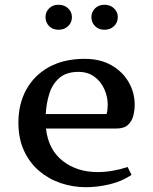

<svg xmlns="http://www.w3.org/2000/svg" viewBox="-20 -760 636 799"><path d="M56.6 -250Q56.6 -327.6 89.6 -387.5Q122.6 -447.3 184.3 -481.2Q246.1 -515.1 332.5 -515.1Q397.5 -515.1 444.1 -488.3Q490.7 -461.4 515.6 -418Q540.5 -374.5 540.5 -324.2Q540.5 -301.3 534.7 -278.3Q528.8 -255.4 512.5 -240.2Q496.1 -225.1 463.4 -225.1H171.4Q181.2 -137.2 240.7 -90.6Q300.3 -43.9 386.2 -43.9Q446.3 -43.9 511.2 -64.9L527.3 -32.2Q487.8 -5.4 437 6.8Q386.2 19 337.4 19Q283.7 19 233.4 2.2Q183.1 -14.6 143.3 -48.3Q103.5 -82 80.1 -132.3Q56.6 -182.6 56.6 -250ZM423.3 -285.2Q426.3 -294.9 427.2 -304.7Q428.2 -314.5 428.2 -325.2Q428.2 -357.4 414.3 -388.7Q400.4 -419.9 373.3 -440.4Q346.2 -460.9 306.6 -460.9Q256.8 -460.9 227.8 -436.3Q198.7 -411.6 185.8 -371.6Q172.9 -331.5 170.4 -285.2ZM223.1 -740.2Q248 -740.2 263.7 -725.1Q279.3 -710 279.3 -689Q279.3 -666.5 263.7 -651.4Q248 -636.2 223.1 -636.2Q199.2 -636.2 184.3 -651.4Q169.4 -666.5 169.4 -689Q169.4 -710 184.3 -725.1Q199.2 -740.2 223.1 -740.2ZM414.6 -740.2Q439 -740.2 454.6 -725.1Q470.2 -710 470.2 -689Q470.2 -666.5 454.6 -651.4Q439 -636.2 414.6 -636.2Q390.6 -636.2 375.5 -651.4Q360.4 -666.5 360.4 -689Q360.4 -710 375.5 -725.1Q390.6 -740.2 414.6 -740.2Z"/></svg>

Font: Artifika
Style: Regular
Weight: 400
Designer: Yulya Zhdanova, Ivan Petrov | Cyreal.org
Foundry: Cyreal.org
Version: Version 1.102; ttfautohint (v1.8.4.7-5d5b)